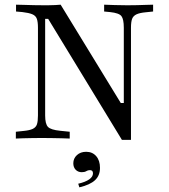

<svg xmlns="http://www.w3.org/2000/svg" viewBox="-20 -591 721 819"><path d="M500 5.6 185.5 -510.5H172.6V-201.6H141.9V-472.6Q141.9 -497.6 137.1 -510.9Q132.3 -524.2 117.7 -530.2Q103.2 -536.3 75.8 -539.5L48.4 -541.9V-571Q62.1 -571 81.9 -570.2Q101.6 -569.4 125 -569Q148.4 -568.5 171 -568.5H183.9Q201.6 -568.5 215.7 -569.4Q229.8 -570.2 238.7 -571L495.2 -151.6H508.1V-472.6Q508.1 -508.9 498 -522.2Q487.9 -535.5 449.2 -539.5L424.2 -541.9V-571Q442.7 -570.2 470.2 -569.4Q497.6 -568.5 523.4 -568.5Q543.5 -568.5 564.1 -569Q584.7 -569.4 602.8 -570.2Q621 -571 633.1 -571V-541.9L602.4 -538.7Q575.8 -536.3 562.1 -529.8Q548.4 -523.4 543.5 -510.5Q538.7 -497.6 538.7 -472.6V5.6ZM172.6 -98.4Q172.6 -62.1 184.7 -49.6Q196.8 -37.1 237.1 -33.1L277.4 -29V0Q262.1 -0.8 242.3 -1.2Q222.6 -1.6 200.4 -2Q178.2 -2.4 158.1 -2.4Q137.9 -2.4 117.3 -2Q96.8 -1.6 78.6 -1.2Q60.5 -0.8 47.6 0V-29L79 -32.3Q105.6 -34.7 119.4 -41.1Q133.1 -47.6 137.5 -60.5Q141.9 -73.4 141.9 -98.4V-201.6H172.6ZM318.5 208.1 313.7 192.7Q344.4 185.5 360.5 174.2Q376.6 162.9 376.6 148.4Q376.6 134.7 363.7 134.7Q354.8 134.7 348 139.1Q341.1 143.5 329 143.5Q312.9 143.5 302.8 133.1Q292.7 122.6 292.7 105.6Q292.7 84.7 308.1 70.6Q323.4 56.5 347.6 56.5Q374.2 56.5 390.3 75Q406.5 93.5 406.5 125Q406.5 158.1 385.1 177.8Q363.7 197.6 318.5 208.1Z"/></svg>

Font: Playfair 5pt SemiExpanded Light Light
Style: Regular
Weight: 300
Version: Version 2.203